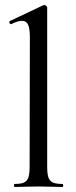

<svg xmlns="http://www.w3.org/2000/svg" viewBox="-20 -745 301 765"><path d="M38 0C63 0 97 -2 133 -2C170 -2 204 0 229 0C233 0 233 -12 229 -12C179 -12 168 -26 168 -81V-715C168 -719 162 -725 157 -725C156 -725 155 -725 152 -724L19 -661C14 -659 19 -647 25 -649C43 -658 57 -662 68 -662C91 -662 99 -642 99 -595L98 -81C98 -26 87 -12 38 -12C35 -12 35 0 38 0Z"/></svg>

Font: Cormorant Infant Book
Style: Regular
Weight: 500
Designer: Christian Thalmann (Catharsis Fonts)
Version: Version 1.000;PS 002.000;hotconv 1.0.88;makeotf.lib2.5.64775